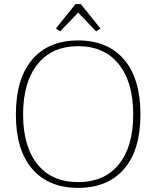

<svg xmlns="http://www.w3.org/2000/svg" viewBox="-20 -901 758 931"><path d="M251 -763 346 -881H372L467 -763L446 -749L359 -840L272 -749ZM57 -346Q57 -520 136.5 -612.5Q216 -705 359 -705Q502 -705 581.5 -612.5Q661 -520 661 -346Q661 -173 581.5 -81.5Q502 10 359 10Q216 10 136.5 -81.5Q57 -173 57 -346ZM626 -346Q626 -502 556 -589.5Q486 -677 359 -677Q232 -677 162 -589.5Q92 -502 92 -346Q92 -191 161.5 -104.5Q231 -18 359 -18Q487 -18 556.5 -104.5Q626 -191 626 -346Z"/></svg>

Font: Maitree ExtraLight
Style: Regular
Weight: 275
Designer: CadsonDemak Team
Foundry: CadsonDemak
Version: Version 1.003